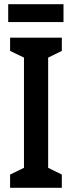

<svg xmlns="http://www.w3.org/2000/svg" viewBox="-20 -893 343 913"><path d="M274 0H28V-63L94 -95V-619L28 -651V-714H274V-651L209 -619V-95L274 -63ZM282 -873V-788H19V-873Z"/></svg>

Font: Noto Sans Tamil ExtraCondensed SemiBold
Style: Regular
Weight: 600
Width: 2
Designer: Jelle Bosma - Monotype Design Team
Foundry: Monotype Imaging Inc.
Version: Version 2.004; ttfautohint (v1.8.4.7-5d5b)